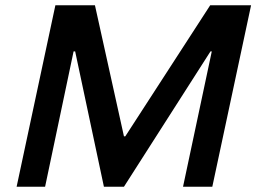

<svg xmlns="http://www.w3.org/2000/svg" viewBox="-20 -708 972 728"><path d="M43 0 190 -688H340L450 -191H455L777 -688H932L785 0H674L783 -513H778L450 0H374L265 -513H259L151 0Z"/></svg>

Font: Saira Thin Medium
Style: Italic
Weight: 500
Italic angle: -12°
Version: Version 1.101